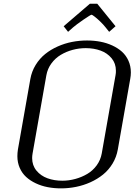

<svg xmlns="http://www.w3.org/2000/svg" viewBox="-20 -1011 748 1041"><path d="M531.7 -179.2 606.4 -603Q608.9 -615.7 608.4 -627.9Q608.4 -667 585 -695.3Q561.5 -723.6 525.1 -736.8Q488.8 -750 444.8 -750Q408.7 -750 374 -740.7Q339.4 -731.4 309.6 -713.6Q279.8 -695.8 258.8 -667.2Q237.8 -638.7 231.4 -603L156.7 -179.2Q154.3 -166 154.3 -153.8Q154.3 -114.3 177.7 -85.9Q201.2 -57.6 237.5 -44.4Q273.9 -31.2 317.9 -31.2Q353.5 -31.2 388.4 -40.8Q423.3 -50.3 453.4 -68.1Q483.4 -85.9 504.4 -114.7Q525.4 -143.6 531.7 -179.2ZM686 -582.5 618.7 -200.2Q611.3 -158.7 590.1 -123.8Q568.8 -88.9 538.6 -64.5Q508.3 -40 470.5 -22.9Q432.6 -5.9 392.3 2.2Q352.1 10.3 310.5 10.3Q272.9 10.3 238.5 3.7Q204.1 -2.9 174.1 -17.1Q144 -31.2 121.8 -51.5Q99.6 -71.8 86.9 -100.8Q74.2 -129.9 74.2 -164.1Q74.2 -181.6 77.1 -200.2L144.5 -582.5Q151.9 -624 173.3 -658.9Q194.8 -693.8 224.9 -718Q254.9 -742.2 292.7 -759Q330.6 -775.9 370.6 -783.7Q410.6 -791.5 452.1 -791.5Q489.7 -791.5 524.2 -784.9Q558.6 -778.3 588.9 -764.4Q619.1 -750.5 641.4 -730.5Q663.6 -710.4 676.5 -681.6Q689.5 -652.8 689.5 -618.2Q689.5 -601.1 686 -582.5ZM507.3 -990.7 606.4 -868.7 571.8 -838.4 552.7 -862.3Q540.5 -877.9 522.9 -894.8Q505.4 -911.6 492.4 -921.4Q479.5 -931.2 476.6 -931.2Q471.7 -931.2 433.1 -904.8Q394.5 -878.4 376 -862.3L349.1 -838.4L325.2 -868.7L467.3 -990.7Z"/></svg>

Font: Resagnicto
Style: Italic
Weight: 500
Italic angle: -10°
Version: Version 0.999